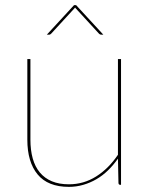

<svg xmlns="http://www.w3.org/2000/svg" viewBox="-20 -720 582 748"><path d="M451.5 -490V0H448.5Q441.5 0 441.5 -8L439.5 -102Q422 -77 401 -56.5Q380 -36 355.5 -21.8Q331 -7.5 304 0.2Q277 8 248.5 8Q166.5 8 126.5 -40.5Q86.5 -89 86.5 -176V-490H98.5V-176Q98.5 -135 107.5 -102.8Q116.5 -70.5 135.2 -48Q154 -25.5 182 -13.8Q210 -2 248.5 -2Q306 -2 354.5 -32.5Q403 -63 439.5 -117V-490ZM382.5 -585H373.5Q369.5 -585 365.5 -589L275.5 -687Q273.5 -689 272.5 -690.5Q271.5 -689 269.5 -687L179.5 -589Q178 -587.5 176 -586.2Q174 -585 171.5 -585H162.5L268.5 -700H276.5Z"/></svg>

Font: Lato 2
Style: Regular
Weight: 100
Designer: Lukasz Dziedzic with Adam Twardoch and Botio Nikoltchev
Foundry: tyPoland Lukasz Dziedzic
Version: Version 2.015; 2015-08-06; http://www.latofonts.com/